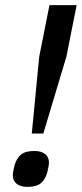

<svg xmlns="http://www.w3.org/2000/svg" viewBox="-20 -718 319 749"><path d="M104 -197 133 -497 173 -698H279L239 -497L149 -197ZM87 11Q60 11 45 -1Q30 -13 30 -34Q30 -40 32 -51.5Q34 -63 37 -74Q45 -101 62 -115Q79 -129 114 -129Q141 -129 156 -117Q171 -105 171 -84Q171 -78 169 -66.5Q167 -55 164 -44Q156 -17 139 -3Q122 11 87 11Z"/></svg>

Font: IBM Plex Sans Condensed Medium
Style: Italic
Weight: 500
Width: 3
Italic angle: -11°
Designer: Mike Abbink, Paul van der Laan, Pieter van Rosmalen
Foundry: Bold Monday
Version: Version 1.3